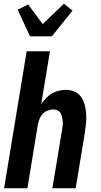

<svg xmlns="http://www.w3.org/2000/svg" viewBox="-20 -1010 540 1030"><path d="M141 -815 75 -958 131 -986 209 -881 323 -990 369 -953 258 -815ZM2 0 123 -735H248L201 -451Q212 -468 226.5 -483Q241 -498 258 -508Q275 -518 294.5 -523Q314 -528 333 -528Q358 -528 380.5 -518Q403 -508 416 -488.5Q429 -469 435 -445.5Q441 -422 442.5 -397Q444 -372 441.5 -347Q439 -322 435 -297L386 0H261L313 -314Q315 -326 316.5 -338Q318 -350 316.5 -361.5Q315 -373 312.5 -384Q310 -395 304 -404.5Q298 -414 287.5 -418.5Q277 -423 265 -423Q250 -423 234.5 -416.5Q219 -410 208 -398Q197 -386 191.5 -371Q186 -356 183 -341L127 0Z"/></svg>

Font: Iosevka Curly Extrabold
Style: Italic
Weight: 800
Italic angle: -9°
Monospace: yes
Designer: Belleve Invis
Foundry: Belleve Invis
Version: Version 22.1.2; ttfautohint (v1.8.4)